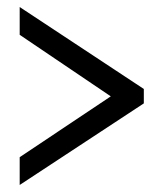

<svg xmlns="http://www.w3.org/2000/svg" viewBox="-20 -631 465 546"><path d="M36 -105 389 -337V-378L36 -611V-532L295 -357L36 -184Z"/></svg>

Font: Noto Serif Devanagari ExtraCondensed ExtraBold
Style: Regular
Weight: 800
Width: 2
Designer: Universal Thirst, Indian Type Foundry and the Monotype Design Team
Foundry: Monotype Imaging Inc.
Version: Version 2.004